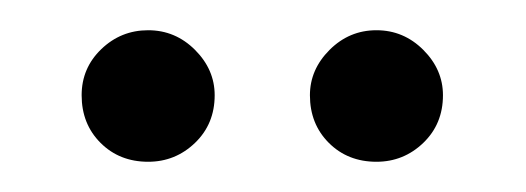

<svg xmlns="http://www.w3.org/2000/svg" viewBox="-20 -665 348 127"><path d="M34 -602Q34 -620 47 -632.5Q60 -645 78 -645Q96 -645 109 -632Q122 -619 122 -602Q122 -583 109 -570.5Q96 -558 78 -558Q59 -558 46.5 -570.5Q34 -583 34 -602ZM185 -602Q185 -619 198 -632Q211 -645 229 -645Q247 -645 260 -632Q273 -619 273 -602Q273 -583 260 -570.5Q247 -558 229 -558Q210 -558 197.5 -570.5Q185 -583 185 -602Z"/></svg>

Font: Tajawal
Style: Regular
Weight: 400
Designer: Boutros Fonts
Foundry: Created by Boutros International 2017
Version: Version 1.700